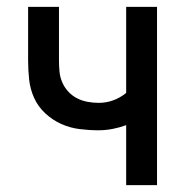

<svg xmlns="http://www.w3.org/2000/svg" viewBox="-20 -540 540 560"><path d="M348 0V-175Q329 -168 308.5 -164Q288 -160 268 -160Q240 -160 212 -163.5Q184 -167 158.5 -178.5Q133 -190 112 -209.5Q91 -229 79.5 -254.5Q68 -280 65 -308Q62 -336 62 -364V-520H152V-364Q152 -348 153.5 -331.5Q155 -315 161.5 -300Q168 -285 179 -273Q190 -261 204.5 -253.5Q219 -246 235.5 -243Q252 -240 268 -240Q290 -240 310.5 -247.5Q331 -255 348 -269V-520H438V0Z"/></svg>

Font: Iosevka Fixed Medium
Style: Regular
Weight: 500
Monospace: yes
Designer: Belleve Invis
Foundry: Belleve Invis
Version: Version 32.3.0